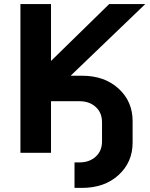

<svg xmlns="http://www.w3.org/2000/svg" viewBox="-20 -749 737 941"><path d="M480 -149.9Q480 -196.8 449 -224.9Q418 -252.9 370.1 -252.9H230V0H80.1V-729H230V-450.2L515.1 -729H691.9L326.2 -377.9H381.8Q492.2 -377.9 561 -314.9Q629.9 -252 629.9 -155.8V-49.8Q629.9 45.9 561 108.9Q492.2 171.9 381.8 171.9H345.2V46.9H370.1Q418 46.9 449 18.8Q480 -9.3 480 -56.2Z"/></svg>

Font: Miedinger*
Style: Bold
Weight: 700
Version: Version 001.000